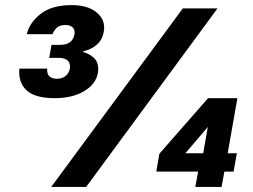

<svg xmlns="http://www.w3.org/2000/svg" viewBox="-20 -733 993 753"><path d="M195 -348Q117 -348 84 -379Q51 -410 56 -464H165Q164 -450 168.5 -441Q173 -432 182.5 -428Q192 -424 203 -424Q223 -424 236.5 -434.5Q250 -445 254 -464Q257 -485 245.5 -495.5Q234 -506 211 -506H173L182 -557H216Q239 -557 253.5 -567Q268 -577 272 -598Q275 -615 265.5 -625Q256 -635 237 -635Q217 -635 205 -626Q193 -617 186 -599H85Q96 -645 140 -679Q184 -713 261 -713Q326 -713 360.5 -683Q395 -653 387 -609Q382 -578 360.5 -558.5Q339 -539 307 -532L306 -529Q339 -519 354 -499.5Q369 -480 364 -447Q356 -403 310 -375.5Q264 -348 195 -348ZM181 0 697 -700H833L318 0ZM746 0 757 -60H593L605 -130L796 -348H911L873 -132H909L896 -60H860L849 0ZM707 -132H777L795 -235Z"/></svg>

Font: DM Sans 16pt ExtraBold
Style: Italic
Weight: 800
Italic angle: -10°
Version: Version 4.004;gftools[0.9.30]